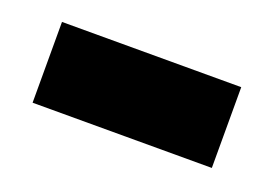

<svg xmlns="http://www.w3.org/2000/svg" viewBox="-38 -403 443 306"><g transform="rotate(20 183.5 -250.5)"><path d="M28 -182V-319H332V-182Z"/></g></svg>

Font: Pixelify Sans
Style: Bold
Weight: 700
Designer: Stefie Justprince
Foundry: Typecalism Foundryline
Version: Version 1.000